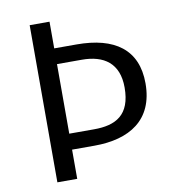

<svg xmlns="http://www.w3.org/2000/svg" viewBox="-78 -759 757 829"><g transform="rotate(-10 300.0 -344.5)"><path d="M194 -689H107V0H194V-128H292C446 -128 556 -194 556 -355C556 -504 458 -572 292 -572H194ZM303 -503C399 -503 464 -460 464 -353C464 -232 398 -198 303 -198H194V-503Z"/></g></svg>

Font: FiraMono Nerd Font
Style: Regular
Weight: 400
Designer: Carrois Corporate & Edenspiekermann AG
Foundry: Carrois Corporate GbR & Edenspiekermann AG
Version: Version 003.206;Nerd Fonts 3.3.0